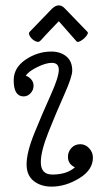

<svg xmlns="http://www.w3.org/2000/svg" viewBox="-20 -685 402 715"><path d="M259 -62Q233 -74 233 -101Q233 -120 246 -134Q259 -148 279 -148Q298 -148 312 -133Q326 -118 326 -98Q326 -52 275 -21Q224 10 172 10Q132 10 105.5 -11Q79 -32 79 -73Q79 -118 109 -191.5Q139 -265 169 -331.5Q199 -398 199 -425Q199 -451 173 -451Q151 -451 118.5 -435Q86 -419 76 -403Q88 -399 96.5 -389Q105 -379 105 -366Q105 -350 94 -338Q83 -326 68 -326Q31 -326 31 -386Q31 -433 75.5 -463Q120 -493 171 -493Q205 -493 227 -475Q249 -457 249 -422Q249 -399 219.5 -333Q190 -267 161 -194.5Q132 -122 132 -81Q132 -35 175 -35Q229 -35 259 -62ZM174 -653Q200 -677 222 -653L306 -566Q310 -562 301.5 -551Q293 -540 281 -533Q269 -526 265 -531L199 -606Q194 -601 185 -591.5Q176 -582 166.5 -572Q157 -562 148.5 -553Q140 -544 135 -538L129 -532Q122 -526 110 -532.5Q98 -539 91.5 -550Q85 -561 90 -566Z"/></svg>

Font: Bonbon
Style: Regular
Weight: 400
Designer: Ksenia Erulevich
Foundry: Cyreal (www.cyreal.org)
Version: Version 1.001